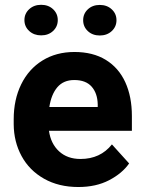

<svg xmlns="http://www.w3.org/2000/svg" viewBox="-20 -749 581 779"><path d="M147 -729.5Q176.3 -729.5 195.3 -711.7Q214.4 -693.8 214.4 -667.5Q214.4 -641.1 195.3 -623.3Q176.3 -605.5 147 -605.5Q117.7 -605.5 98.4 -623.3Q79.1 -641.1 79.1 -667.5Q79.1 -693.8 98.4 -711.7Q117.7 -729.5 147 -729.5ZM384.8 -729Q414.1 -729 433.3 -711.2Q452.6 -693.4 452.6 -667Q452.6 -640.6 433.3 -622.8Q414.1 -605 384.8 -605Q355.5 -605 336.4 -622.8Q317.4 -640.6 317.4 -667Q317.4 -693.4 336.4 -711.2Q355.5 -729 384.8 -729ZM503.9 -85.9Q475.6 -45.4 422.6 -17.8Q369.6 9.8 297.9 9.8Q218.3 9.8 158.7 -23.9Q99.1 -57.6 67.6 -115.7Q36.1 -173.8 35.6 -244.6V-265.1Q35.6 -344.7 65.9 -406.7Q96.2 -468.8 152.1 -503.4Q208 -538.1 282.2 -538.1Q356.9 -538.1 409.2 -506.1Q461.4 -474.1 488.3 -415.5Q515.1 -356.9 515.1 -278.3V-218.3H178.7Q186 -166 219.7 -135Q253.4 -104 306.6 -104Q387.2 -104 434.1 -163.1ZM180.2 -314.9H376.5V-325.7Q375.5 -370.6 351.8 -397.5Q328.1 -424.3 281.2 -424.3Q237.8 -424.3 212.9 -395.3Q188 -366.2 180.2 -314.9Z"/></svg>

Font: Mardoto
Style: Bold
Weight: 700
Designer: Christian Robertson, Vahan Hovhannisyan
Foundry: Google
Version: Version 1.000